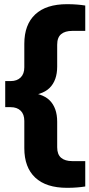

<svg xmlns="http://www.w3.org/2000/svg" viewBox="-20 -770 428 920"><path d="M301.5 130Q201 130 148.8 81Q96.5 32 96.5 -60V-190.5Q96.5 -222.5 79 -239.5Q61.5 -256.5 31 -256.5H5V-381.5H31Q61.5 -381.5 79 -398.8Q96.5 -416 96.5 -447.5V-560Q96.5 -652 148.8 -701Q201 -750 301.5 -750Q327 -750 348.8 -748.2Q370.5 -746.5 388.5 -743.5V-622H326.5Q291.5 -622 272.8 -606.2Q254 -590.5 254 -555.5V-451Q254 -384.5 217.5 -348.5Q181 -312.5 96 -309.5V-328.5Q181 -325.5 217.5 -289.5Q254 -253.5 254 -186.5V-64.5Q254 -30 272.8 -14Q291.5 2 326.5 2H388.5V123.5Q370.5 126.5 348.8 128.2Q327 130 301.5 130Z"/></svg>

Font: Encode Sans SC
Style: Bold
Weight: 700
Version: Version 3.002